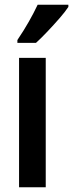

<svg xmlns="http://www.w3.org/2000/svg" viewBox="-20 -786 307 806"><path d="M172 0H60V-543H172ZM267 -757Q254 -737 230 -709.5Q206 -682 179.5 -654Q153 -626 131 -606H53V-618Q80 -658 101 -695Q122 -732 138 -766H267Z"/></svg>

Font: Noto Sans Ethiopic ExtraCondensed SemiBold
Style: Regular
Weight: 600
Width: 2
Designer: Monotype Design Team
Foundry: Monotype Imaging Inc.
Version: Version 2.102; ttfautohint (v1.8.4.7-5d5b)